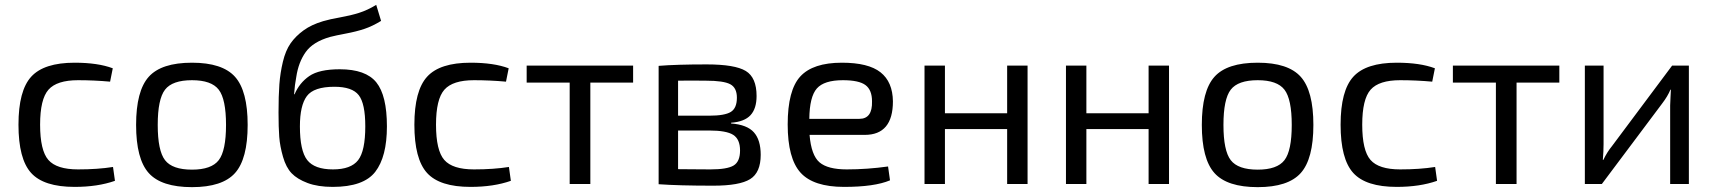

<svg xmlns="http://www.w3.org/2000/svg" viewBox="-20 -757 7049 790"><path d="M445 -70 453 -13Q382 12 287 12Q160 12 108 -45.5Q56 -103 56 -244Q56 -384 108.5 -441.5Q161 -499 287 -499Q383 -499 444 -476L433 -421Q367 -427 301 -427Q214 -427 179.5 -388Q145 -349 145 -244Q145 -138 179 -99Q213 -60 301 -60Q382 -60 445 -70Z M770 -499Q895 -499 947 -441Q999 -383 999 -243Q999 -103 947 -45Q895 13 770 13Q644 13 592 -45Q540 -103 540 -243Q540 -383 592 -441Q644 -499 770 -499ZM770 -427Q689 -427 659 -388Q629 -349 629 -243Q629 -137 659 -98Q689 -59 770 -59Q850 -59 880 -98Q910 -137 910 -243Q910 -349 880 -388Q850 -427 770 -427Z M1528 -737 1548 -671Q1512 -649 1479 -638Q1446 -627 1403.5 -619Q1361 -611 1338 -605Q1268 -585 1238 -543Q1208 -501 1199 -440Q1193 -410 1190 -369H1192Q1212 -416 1252.5 -444Q1293 -472 1378 -472Q1485 -472 1528.5 -418Q1572 -364 1572 -237Q1572 -112 1524 -50Q1476 12 1349 12Q1288 12 1245.5 -4Q1203 -20 1180 -44Q1157 -68 1144.5 -111.5Q1132 -155 1129 -193.5Q1126 -232 1126 -294Q1126 -363 1129.5 -410Q1133 -457 1144 -503Q1155 -549 1175.5 -578.5Q1196 -608 1229 -632Q1262 -656 1310 -670Q1337 -678 1379.5 -685.5Q1422 -693 1457 -704Q1492 -715 1528 -737ZM1356 -400Q1271 -400 1242.5 -361.5Q1214 -323 1214 -237Q1214 -137 1244 -98.5Q1274 -60 1350 -60Q1424 -60 1453.5 -98Q1483 -136 1483 -237Q1483 -331 1456 -365.5Q1429 -400 1356 -400Z M2074 -70 2082 -13Q2011 12 1916 12Q1789 12 1737 -45.5Q1685 -103 1685 -244Q1685 -384 1737.5 -441.5Q1790 -499 1916 -499Q2012 -499 2073 -476L2062 -421Q1996 -427 1930 -427Q1843 -427 1808.5 -388Q1774 -349 1774 -244Q1774 -138 1808 -99Q1842 -60 1930 -60Q2011 -60 2074 -70Z M2585 -417H2409V0H2324V-417H2147V-487H2585Z M2988 -252V-249Q3054 -244 3082 -212.5Q3110 -181 3110 -120Q3110 -47 3066.5 -20Q3023 7 2915 7Q2773 7 2690 1V-486Q2763 -492 2888 -492Q3004 -492 3048.5 -465Q3093 -438 3093 -362Q3093 -310 3068 -283Q3043 -256 2988 -252ZM2770 -281H2898Q2962 -281 2987 -296.5Q3012 -312 3012 -355Q3012 -396 2984.5 -410.5Q2957 -425 2885 -425Q2816 -426 2770 -425ZM2770 -220V-61Q2785 -61 2830 -60.5Q2875 -60 2903 -60Q2972 -60 2998.5 -76Q3025 -92 3025 -138Q3025 -184 2997 -202Q2969 -220 2898 -220Z M3538 -202H3311Q3318 -118 3352 -89Q3386 -60 3464 -60Q3548 -60 3634 -72L3642 -15Q3578 12 3453 12Q3327 12 3274 -46.5Q3221 -105 3221 -245Q3221 -386 3273 -442.5Q3325 -499 3444 -499Q3553 -499 3603 -459.5Q3653 -420 3654 -340Q3654 -202 3538 -202ZM3310 -268H3516Q3570 -268 3568 -340Q3568 -387 3541 -407Q3514 -427 3448 -427Q3371 -427 3341 -393Q3311 -359 3310 -268Z M4208 -487V0H4124V-226H3868V0H3784V-487H3868V-291H4124V-487Z M4790 -487V0H4706V-226H4450V0H4366V-487H4450V-291H4706V-487Z M5155 -499Q5280 -499 5332 -441Q5384 -383 5384 -243Q5384 -103 5332 -45Q5280 13 5155 13Q5029 13 4977 -45Q4925 -103 4925 -243Q4925 -383 4977 -441Q5029 -499 5155 -499ZM5155 -427Q5074 -427 5044 -388Q5014 -349 5014 -243Q5014 -137 5044 -98Q5074 -59 5155 -59Q5235 -59 5265 -98Q5295 -137 5295 -243Q5295 -349 5265 -388Q5235 -427 5155 -427Z M5885 -70 5893 -13Q5822 12 5727 12Q5600 12 5548 -45.5Q5496 -103 5496 -244Q5496 -384 5548.5 -441.5Q5601 -499 5727 -499Q5823 -499 5884 -476L5873 -421Q5807 -427 5741 -427Q5654 -427 5619.5 -388Q5585 -349 5585 -244Q5585 -138 5619 -99Q5653 -60 5741 -60Q5822 -60 5885 -70Z M6396 -417H6220V0H6135V-417H5958V-487H6396Z M6929 0H6852V-323Q6852 -335 6853.5 -358.5Q6855 -382 6855 -388H6853Q6842 -361 6819 -331L6571 0H6501V-487H6578V-164Q6578 -135 6575 -99H6577Q6593 -132 6612 -155L6860 -487H6929Z"/></svg>

Font: Exo 2.0
Style: Regular
Weight: 400
Designer: Natanael Gama
Version: Version 1.001;PS 001.001;hotconv 1.0.70;makeotf.lib2.5.58329